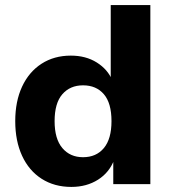

<svg xmlns="http://www.w3.org/2000/svg" viewBox="-20 -725 677 756"><path d="M261 11Q194 11 144 -21Q94 -53 67 -111.5Q40 -170 40 -248Q40 -326 67 -384Q94 -442 143.5 -474Q193 -506 259 -506Q318 -506 361 -479Q404 -452 422 -409H416V-705H572V0H426V-97H430Q411 -46 366 -17.5Q321 11 261 11ZM307 -106Q359 -106 389 -142Q419 -178 419 -248Q419 -319 389 -354Q359 -389 307 -389Q256 -389 225.5 -354Q195 -319 195 -248Q195 -178 225.5 -142Q256 -106 307 -106Z"/></svg>

Font: Nunito Sans 10pt ExtraBold
Style: Regular
Weight: 800
Designer: Vernon Adams
Foundry: Vernon Adams
Version: Version 3.101;gftools[0.9.27]